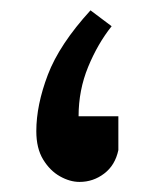

<svg xmlns="http://www.w3.org/2000/svg" viewBox="-20 -260 311 377"><path d="M136.2 97.2Q117.2 97.2 97.7 86.2Q78.1 75.2 64.7 53.2Q51.3 31.2 51.3 -2.4Q51.3 -53.7 74 -113.3Q96.7 -172.9 157.7 -239.7L199.2 -208.5Q171.9 -174.3 153.1 -128.7Q134.3 -83 134.3 -31.7H212.4V34.7Q206.1 64.5 184.6 80.8Q163.1 97.2 136.2 97.2Z"/></svg>

Font: Harmattan
Style: Bold
Weight: 700
Designer: George W. Nuss III and SIL International
Foundry: SIL International
Version: Version 4.000